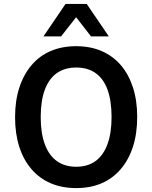

<svg xmlns="http://www.w3.org/2000/svg" viewBox="-20 -951 778 981"><path d="M369 10Q297 10 239.5 -14.5Q182 -39 141 -86.5Q100 -134 78.5 -201Q57 -268 57 -352Q57 -437 79 -504Q101 -571 141.5 -618.5Q182 -666 239.5 -690.5Q297 -715 369 -715Q442 -715 499.5 -690Q557 -665 597 -618.5Q637 -572 659 -505Q681 -438 681 -354Q681 -269 659.5 -202Q638 -135 597 -87Q556 -39 499 -14.5Q442 10 369 10ZM369 -99Q428 -99 468 -128Q508 -157 529 -214Q550 -271 550 -353Q550 -436 529.5 -492.5Q509 -549 468.5 -577.5Q428 -606 370 -606Q311 -606 270.5 -577.5Q230 -549 209 -492.5Q188 -436 188 -352Q188 -271 209 -214Q230 -157 270.5 -128Q311 -99 369 -99ZM202 -765 315 -931H423L536 -765H445L369 -863L292 -765Z"/></svg>

Font: Nunito Sans 10pt SemiCondensed
Style: Bold
Weight: 700
Width: 4
Designer: Vernon Adams
Foundry: Vernon Adams
Version: Version 3.101;gftools[0.9.27]